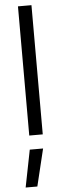

<svg xmlns="http://www.w3.org/2000/svg" viewBox="-65 -748 361 1063"><g transform="rotate(-5 115.5 -216.5)"><path d="M33 0ZM78 -718H153V0H78ZM74 78H148L98 285H33Z"/></g></svg>

Font: Cairo
Style: Regular
Weight: 400
Designer: Mohamed Gaber, the designers of Titillium
Foundry: Kief Type Foundry
Version: Version 2.009; ttfautohint (v1.5.33-1714) -l 8 -r 50 -G 200 